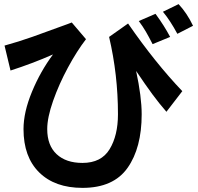

<svg xmlns="http://www.w3.org/2000/svg" viewBox="-20 -774 960 931"><path d="M840 -610Q805 -675 770 -717L846 -754Q887 -710 916 -649ZM720 -560Q701 -597 687 -621Q673 -645 653 -672L734 -707Q776 -650 805 -595ZM787 -232Q752 -272 718.5 -317.5Q685 -363 640 -430Q667 -304 667 -220Q667 -57 598.5 40Q530 137 380 137Q246 137 170 62Q94 -13 94 -148Q94 -230 135 -329Q176 -428 237 -510Q137 -466 31 -432L2 -553Q71 -572 137.5 -595.5Q204 -619 307 -657L328 -665L397 -584Q353 -527 309.5 -446.5Q266 -366 237.5 -285Q209 -204 209 -148Q209 -69 254.5 -26.5Q300 16 380 16Q471 16 511.5 -50.5Q552 -117 552 -220Q552 -412 509 -595L601 -660Q733 -469 864 -332Z"/></svg>

Font: LINE Seed Sans KR Bold
Style: Regular
Weight: 700
Designer: LINE BX Design & Sandoll Inc & Dalton Maag Ltd
Foundry: Sandoll Inc.
Version: Version 1.000